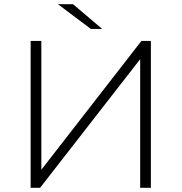

<svg xmlns="http://www.w3.org/2000/svg" viewBox="-20 -895 865 915"><path d="M126 0V-700H177V-86L654 -700H699V0H648V-613L171 0ZM413 -757 256 -875H328L467 -757Z"/></svg>

Font: MOST Montserrat Light
Style: Regular
Weight: 300
Designer: Julieta Ulanovsky
Foundry: Julieta Ulanovsky
Version: Version 8.000;March 11, 2024;FontCreator 15.0.0.2926 64-bit